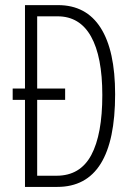

<svg xmlns="http://www.w3.org/2000/svg" viewBox="-20 -734 526 754"><path d="M432.1 -363.8Q432.1 0 205.1 0H78.1V-341.8H29.8V-386.2H78.1V-713.9H208Q318.4 -713.9 375.2 -624.8Q432.1 -535.6 432.1 -363.8ZM381.8 -360.8Q381.8 -511.7 337.4 -590.8Q293 -669.9 206.1 -669.9H126V-386.2H235.8V-341.8H126V-43.9H202.1Q294.9 -43.9 338.4 -125Q381.8 -206.1 381.8 -360.8Z"/></svg>

Font: TypoPRO Open Sans Condensed
Style: Regular
Weight: 300
Width: 3
Foundry: Ascender Corporation
Version: Version 1.10